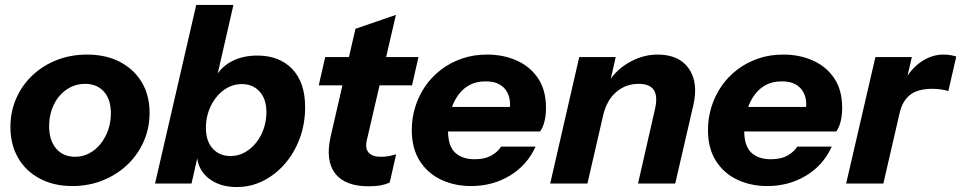

<svg xmlns="http://www.w3.org/2000/svg" viewBox="-20 -740 3875 774"><path d="M272 10Q197 10 140.5 -20Q84 -50 53 -103.5Q22 -157 22 -228Q22 -290 45.5 -343.5Q69 -397 111 -436.5Q153 -476 209 -498Q265 -520 331 -520Q407 -520 463.5 -490.5Q520 -461 551.5 -408.5Q583 -356 583 -285Q583 -223 559 -169Q535 -115 492.5 -75Q450 -35 393.5 -12.5Q337 10 272 10ZM283 -108Q313 -108 339 -121.5Q365 -135 384.5 -159Q404 -183 415.5 -214.5Q427 -246 427 -283Q427 -339 399 -370.5Q371 -402 323 -402Q292 -402 265.5 -389Q239 -376 219.5 -353Q200 -330 189 -299Q178 -268 178 -231Q178 -175 206 -141.5Q234 -108 283 -108Z M934 14Q884 14 846.5 -5Q809 -24 790 -57Q771 -90 775 -132H782L752 0H605L771 -720H921L850 -410L841 -413Q861 -462 907.5 -489Q954 -516 1017 -516Q1106 -516 1158 -462Q1210 -408 1210 -308Q1210 -242 1189 -184Q1168 -126 1130 -81.5Q1092 -37 1042 -11.5Q992 14 934 14ZM909 -111Q941 -111 967.5 -126Q994 -141 1013.5 -166Q1033 -191 1043.5 -222.5Q1054 -254 1054 -287Q1054 -341 1026.5 -371Q999 -401 955 -401Q929 -401 906.5 -391Q884 -381 866.5 -364Q849 -347 836 -324.5Q823 -302 816.5 -276.5Q810 -251 810 -225Q810 -171 837.5 -141Q865 -111 909 -111Z M1466 11Q1371 11 1331 -41Q1291 -93 1313 -190L1413 -624L1576 -680L1459 -176Q1451 -142 1466 -125Q1481 -108 1515 -108Q1535 -108 1549.5 -111Q1564 -114 1577 -118L1551 -4Q1536 3 1515.5 7Q1495 11 1466 11ZM1265 -396 1291 -510H1667L1641 -396Z M1879 10Q1813 10 1758.5 -15.5Q1704 -41 1672 -91.5Q1640 -142 1640 -216Q1640 -263 1653.5 -307.5Q1667 -352 1693 -390.5Q1719 -429 1756.5 -458Q1794 -487 1841 -503.5Q1888 -520 1944 -520Q2009 -520 2063 -496Q2117 -472 2149 -424.5Q2181 -377 2181 -305Q2181 -274 2174.5 -249Q2168 -224 2157 -210H1724L1745 -309H2060L2031 -279Q2037 -302 2036 -325.5Q2035 -349 2024.5 -368.5Q2014 -388 1993 -400Q1972 -412 1938 -412Q1903 -412 1877.5 -399.5Q1852 -387 1834.5 -366Q1817 -345 1806 -319Q1795 -293 1790.5 -266Q1786 -239 1786 -215Q1786 -151 1815 -124.5Q1844 -98 1893 -98Q1934 -98 1960 -112.5Q1986 -127 2000 -149H2139Q2105 -74 2035.5 -32Q1966 10 1879 10Z M2198 0 2315 -510H2462L2435 -390H2438L2348 0ZM2552 0 2621 -303Q2632 -353 2615.5 -377.5Q2599 -402 2555 -402Q2502 -402 2463.5 -368.5Q2425 -335 2411 -273L2426 -396Q2455 -452 2512 -486Q2569 -520 2631 -520Q2717 -520 2756.5 -464Q2796 -408 2775 -316L2702 0Z M3073 10Q3007 10 2952.5 -15.5Q2898 -41 2866 -91.5Q2834 -142 2834 -216Q2834 -263 2847.5 -307.5Q2861 -352 2887 -390.5Q2913 -429 2950.5 -458Q2988 -487 3035 -503.5Q3082 -520 3138 -520Q3203 -520 3257 -496Q3311 -472 3343 -424.5Q3375 -377 3375 -305Q3375 -274 3368.5 -249Q3362 -224 3351 -210H2918L2939 -309H3254L3225 -279Q3231 -302 3230 -325.5Q3229 -349 3218.5 -368.5Q3208 -388 3187 -400Q3166 -412 3132 -412Q3097 -412 3071.5 -399.5Q3046 -387 3028.5 -366Q3011 -345 3000 -319Q2989 -293 2984.5 -266Q2980 -239 2980 -215Q2980 -151 3009 -124.5Q3038 -98 3087 -98Q3128 -98 3154 -112.5Q3180 -127 3194 -149H3333Q3299 -74 3229.5 -32Q3160 10 3073 10Z M3391 0 3509 -510H3656L3628 -390H3631L3541 0ZM3606 -282 3620 -404Q3649 -460 3692 -490Q3735 -520 3784 -520Q3800 -520 3813.5 -517.5Q3827 -515 3835 -512L3803 -373Q3791 -377 3773.5 -379.5Q3756 -382 3740 -382Q3679 -382 3648 -357Q3617 -332 3606 -282Z"/></svg>

Font: Instrument Sans
Style: Bold Italic
Weight: 700
Italic angle: -13°
Designer: Rodrigo Fuenzalida
Foundry: fragTYPE
Version: Version 1.000;gftools[0.9.28]